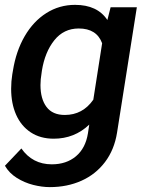

<svg xmlns="http://www.w3.org/2000/svg" viewBox="-27 -558 613 786"><path d="M-6.8 120.6 60.5 49.8Q106 114.7 185.1 114.7Q244.6 114.7 283.9 81.8Q323.2 48.8 333 -12.2L338.4 -47.9Q277.8 9.8 192.9 9.8Q138.2 9.8 98.9 -16.1Q59.6 -42 39.1 -88.1Q18.6 -134.3 18.6 -194.8Q18.6 -225.1 23.4 -254.4L25.9 -268.6Q38.6 -348.6 74 -409.7Q109.4 -470.7 162.6 -504.4Q215.8 -538.1 280.3 -538.1Q371.6 -538.1 412.6 -476.1L425.8 -528.3H533.2L452.1 -14.6Q440.9 55.2 402.8 105.5Q364.7 155.8 306.4 181.9Q248 208 176.8 208Q145 208 109.1 199Q73.2 189.9 41.7 170.2Q10.3 150.4 -6.8 120.6ZM143.1 -258.3Q138.7 -232.9 138.7 -209.5Q138.7 -153.3 163.3 -120.4Q188 -87.4 238.3 -87.4Q311.5 -87.4 355 -149.9L391.1 -380.9Q368.7 -441.4 295.4 -441.4Q233.9 -441.4 195.3 -393.1Q156.7 -344.7 144.5 -268.6Z"/></svg>

Font: Mardoto Medium
Style: Italic
Weight: 500
Italic angle: -12°
Designer: Christian Robertson, Vahan Hovhannisyan
Foundry: Google
Version: Version 1.000